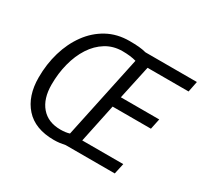

<svg xmlns="http://www.w3.org/2000/svg" viewBox="-151 -928 1201 1140"><g transform="rotate(30 450.0 -358.0)"><path d="M336.4 8.8Q207 8.8 140.1 -66.2Q73.2 -141.1 73.2 -268.1Q73.2 -359.4 97.4 -441.7Q121.6 -523.9 168.2 -587.9Q214.8 -651.9 281.5 -688.5Q348.1 -725.1 433.1 -725.1Q470.2 -725.1 497.3 -722.7Q524.4 -720.2 547.9 -713.9H900.4L885.7 -640.6H604.5L554.7 -409.7H817.9L802.7 -337.4H540L484.4 -73.2H765.6L749.5 0H413.1Q395.5 3.9 376.5 6.3Q357.4 8.8 336.4 8.8ZM339.4 -64Q375.5 -64 400.9 -72.3L521.5 -640.6Q482.4 -651.9 427.2 -651.9Q364.3 -651.9 314.7 -621.3Q265.1 -590.8 230.7 -537.6Q196.3 -484.4 178.5 -415.5Q160.6 -346.7 160.6 -270Q160.6 -173.3 207.5 -118.7Q254.4 -64 339.4 -64Z"/></g></svg>

Font: Open Sans
Style: Italic
Weight: 400
Italic angle: -12°
Designer: Monotype Design Team
Foundry: Monotype Imaging Inc.
Version: Version 3.000; ttfautohint (v1.8.4)